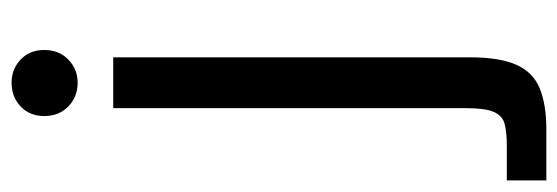

<svg xmlns="http://www.w3.org/2000/svg" viewBox="-390 -396 987 340"><g transform="rotate(-90 104.0 -226.5)"><path d="M-46 247V177H15Q40 177 54.5 173Q69 169 75.5 153.5Q82 138 82 104V-520H172V111Q172 165 158.5 194.5Q145 224 116.5 235.5Q88 247 44 247ZM127 -583Q102 -583 85 -599.5Q68 -616 68 -642Q68 -668 85 -684Q102 -700 127 -700Q151 -700 168 -684Q185 -668 185 -642Q185 -616 168 -599.5Q151 -583 127 -583Z"/></g></svg>

Font: Hedvig Letters Sans
Style: Regular
Weight: 400
Designer: Alexander Örn & Tor Weibull
Foundry: Kanon Foundry
Version: Version 1.000; ttfautohint (v1.8.4.7-5d5b)